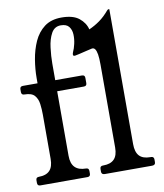

<svg xmlns="http://www.w3.org/2000/svg" viewBox="-80 -770 713 836"><g transform="rotate(-10 276.5 -352.0)"><path d="M96 -462.8Q96 -501.8 102.9 -544Q109.8 -586.2 126.2 -622.8Q142.8 -659.2 172.2 -681.6Q201.8 -704 247.8 -704Q299 -704 325.4 -682.8Q351.8 -661.5 358.8 -632Q384.2 -643.2 406.5 -659.2Q428.8 -675.2 449.5 -699.8Q453 -704 456.5 -704H457.8Q459.8 -704 459.8 -702.8V-107Q459.8 -72 475.2 -55Q490.8 -38 523.8 -38H526.8Q539.8 -38 539.8 -25V-13Q539.8 0 524.8 0H316.2Q301.2 0 301.2 -13V-25Q301.2 -38 314.2 -38H316.2Q348.2 -38 364.2 -54.5Q380.2 -71 380.2 -106V-473.5Q380.2 -501.2 377.4 -518.1Q374.5 -535 368.9 -542.2Q363.2 -549.5 354.8 -547.8Q347 -546 329.5 -541.9Q312 -537.8 296 -533.9Q280 -530 277.2 -530Q269.2 -530 269.2 -535.6Q269.2 -541.2 271.8 -547Q278.2 -560.2 283 -581.1Q287.8 -602 286.9 -622.6Q286 -643.2 275.1 -657.1Q264.2 -671 239.2 -671Q211.2 -671 197.2 -645.5Q183.2 -620 178.8 -583Q174.2 -546 174.2 -513V-440H292.2Q305.2 -440 305.2 -427V-404Q305.2 -391 292.2 -391H174.2V-106Q174.2 -71 190.8 -54.5Q207.2 -38 239.2 -38Q252.2 -38 252.2 -25V-13Q252.2 0 239.2 0H31Q18 0 18 -13V-25Q18 -38 31 -38Q63 -38 79 -54.5Q95 -71 95 -106V-302Q95 -326 92 -349Q89 -372 76 -387Q63 -402 31 -402Q18 -402 18 -415V-427Q18 -440 31 -440H96Z"/></g></svg>

Font: Young Serif Light
Style: Regular
Weight: 300
Designer: Bastien Sozeau
Foundry: NBR — Bastien Sozeau
Version: Version 5.001